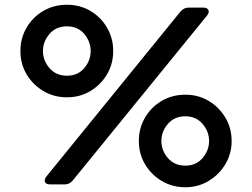

<svg xmlns="http://www.w3.org/2000/svg" viewBox="-20 -777 1062 809"><path d="M262 -367Q207 -367 162.5 -393.5Q118 -420 92 -464Q66 -508 66 -562Q66 -616 92 -660.5Q118 -705 162.5 -731Q207 -757 262 -757Q317 -757 361 -731Q405 -705 431 -660.5Q457 -616 457 -562Q457 -508 431 -464Q405 -420 361 -393.5Q317 -367 262 -367ZM192 0Q174 0 169.5 -10Q165 -20 176 -34L741 -729Q755 -745 775 -745H836Q853 -745 858 -735Q863 -725 852 -711L287 -17Q273 0 253 0ZM262 -458Q308 -458 335 -490Q362 -522 362 -562Q362 -602 335 -634Q308 -666 262 -666Q216 -666 188.5 -634Q161 -602 161 -562Q161 -522 188.5 -490Q216 -458 262 -458ZM761 12Q706 12 661.5 -14.5Q617 -41 591 -85Q565 -129 565 -183Q565 -237 591 -281.5Q617 -326 661.5 -352Q706 -378 761 -378Q815 -378 859 -352Q903 -326 929.5 -281.5Q956 -237 956 -183Q956 -129 929.5 -85Q903 -41 859 -14.5Q815 12 761 12ZM761 -79Q806 -79 833.5 -111Q861 -143 861 -183Q861 -223 833.5 -255Q806 -287 761 -287Q715 -287 687.5 -255Q660 -223 660 -183Q660 -143 687.5 -111Q715 -79 761 -79Z"/></svg>

Font: Pitagon Sans Text SemiBold
Style: Regular
Weight: 600
Designer: Travis Tran
Foundry: Pitagon
Version: Version 1.001; ttfautohint (v1.8.4.7-5d5b);gftools[0.9.26]